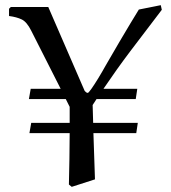

<svg xmlns="http://www.w3.org/2000/svg" viewBox="-20 -713 663 744"><path d="M250 -299 235 -329H92L99 -369H215L101 -594Q84 -628 64.5 -637.5Q45 -647 15 -651V-679L22 -686H167L308 -361Q309 -360 312.5 -356.5Q316 -353 320 -353Q323 -353 334 -368.5Q345 -384 360 -408.5Q375 -433 390 -460Q393 -465 408 -491Q423 -517 443.5 -552Q464 -587 484.5 -621Q505 -655 518 -676L603 -693L607 -675Q538 -585 484.5 -514Q431 -443 381 -369H512L506 -329H354Q347 -318 339 -306L341 -237H514L508 -197H342L348 -18L258 11L247 2Q248 -48 249 -97.5Q250 -147 250 -197H94L101 -237H250Q250 -253 250 -268.5Q250 -284 250 -299Z"/></svg>

Font: Aref Ruqaa Ink
Style: Regular
Weight: 400
Designer: Abdullah Aref
Version: Version 1.005